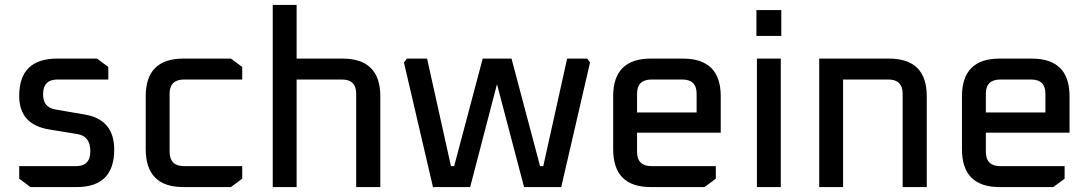

<svg xmlns="http://www.w3.org/2000/svg" viewBox="-20 -760 4434 780"><path d="M58 -34V-85H288Q347 -85 347 -145Q347 -206 296 -215L180 -234Q58 -254 58 -370Q58 -522 212 -522H374L420 -488V-437H214Q155 -437 155 -377Q155 -323 206 -315L323 -295Q444 -275 444 -152Q444 0 291 0H104Z M572 -154V-369Q572 -522 725 -522H918L964 -488V-437H728Q669 -437 669 -379V-144Q669 -85 728 -85H964V-34L918 0H725Q572 0 572 -154Z M1088 0V-740H1185V-522H1371Q1525 -522 1525 -369V0H1427V-379Q1427 -437 1369 -437H1185V0Z M1621 -506 1633 -522H1715L1812 -85H1825L1941 -522H2058L2174 -85H2187L2284 -522H2366L2377 -506L2260 0H2109L1999 -418L1890 0H1739Z M2471 -154V-369Q2471 -522 2624 -522H2754Q2908 -522 2908 -369V-221H2568V-144Q2568 -85 2627 -85H2888V-34L2842 0H2624Q2471 0 2471 -154ZM2568 -303H2810V-379Q2810 -437 2752 -437H2627Q2568 -437 2568 -379Z M3053 -614V-719H3154V-614ZM3055 0V-522H3152V0Z M3308 0V-522H3591Q3745 -522 3745 -369V0H3647V-379Q3647 -437 3589 -437H3405V0Z M3888 -154V-369Q3888 -522 4041 -522H4171Q4325 -522 4325 -369V-221H3985V-144Q3985 -85 4044 -85H4305V-34L4259 0H4041Q3888 0 3888 -154ZM3985 -303H4227V-379Q4227 -437 4169 -437H4044Q3985 -437 3985 -379Z"/></svg>

Font: Oxanium Medium
Style: Regular
Weight: 500
Designer: Severin Meyer
Version: Version 1.001